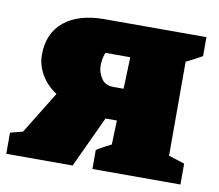

<svg xmlns="http://www.w3.org/2000/svg" viewBox="-79 -621 796 698"><g transform="rotate(10 318.5 -272.0)"><path d="M-14 0V-78L32 -90L128 -246Q92 -269 71.5 -304Q51 -339 51 -377Q51 -457 104.5 -500.5Q158 -544 252 -544H629V-474Q615 -466 598 -457Q581 -448 570 -443V-96L629 -77V0H304V-70Q319 -80 335.5 -88.5Q352 -97 358 -100L361 -189H319L231 0ZM327 -307H365L369 -424H277Q272 -411 270 -398.5Q268 -386 268 -376Q268 -351 282.5 -329Q297 -307 327 -307Z"/></g></svg>

Font: Piazzolla SC Black
Style: Regular
Weight: 900
Designer: Juan Pablo del Peral
Foundry: Huerta Tipografica
Version: Version 1.330